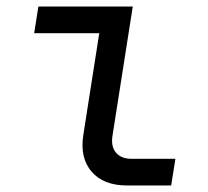

<svg xmlns="http://www.w3.org/2000/svg" viewBox="-20 -570 640 590"><path d="M371 0Q298 0 261.5 -42.5Q225 -85 236 -155L285 -468H85L98 -550H388L326 -155Q320 -121 336 -101.5Q352 -82 384 -82H519L506 0Z"/></svg>

Font: JetBrains Mono NL
Style: Italic
Weight: 400
Italic angle: -9°
Monospace: yes
Designer: Philipp Nurullin, Konstantin Bulenkov
Foundry: JetBrains
Version: Version 2.305; ttfautohint (v1.8.4.7-5d5b)